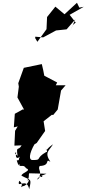

<svg xmlns="http://www.w3.org/2000/svg" viewBox="-20 -1276 625 1387"><path d="M263 0C254 13 237 38 279 -7C304 14 262 -14 246 24C298 -31 247 -48 267 -77C350 -80 301 -135 344 -107C298 -177 335 -185 363 -234C308 -195 323 -189 315 -196C291 -220 336 -178 314 -178C231 -131 287 -120 218 -120C187 -117 187 -162 232 -239C179 -203 237 -237 245 -243L306 -330L295 -400L355 -447L364 -445L397 -485L421 -622L454 -660H383L393 -680L300 -729C295 -757 289 -786 282 -813L152 -786L112 -675L116 -650L106 -572L154 -484L145 -486L87 -454L80 -356L108 -363L89 -331L84 -224L136 -226C112 -181 95 -228 107 -150C67 -182 108 -174 96 -169C86 -107 140 -132 162 -230C111 -107 109 -145 124 -76C102 -84 156 -131 101 -117C120 -44 142 -102 168 -61C213 -43 138 -30 135 -7C202 30 210 8 191 91C173 0 98 93 119 30C165 64 107 90 145 69C178 67 209 1 169 33C202 14 178 -32 198 -24L316 -21ZM235 -1011 292 -1006 385 -1056 461 -1064 524 -1136 485 -1047 507 -1096 527 -1113 483 -1169 585 -1227 553 -1221 536 -1256 446 -1173 380 -1228 320 -1153 316 -1065 250 -974 234 -1001Z"/></svg>

Font: Hussar Lance
Style: ExBdObl
Weight: 700
Foundry: Cannot Into Space Fonts, PlusOne Fonts
Version: Version 2.270